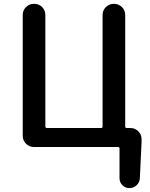

<svg xmlns="http://www.w3.org/2000/svg" viewBox="-20 -753 771 986"><path d="M623 -103.5Q623 -95.7 629.9 -95.7H649.4Q672.9 -95.7 689.9 -79.1Q707 -62.5 707 -38.1V-24.4L698.2 162.1Q697.3 183.6 681.6 198.2Q666 212.9 644.5 212.9Q624 212.9 608.9 198.2Q593.8 183.6 593.8 162.1V9.8Q593.8 2 586.9 2H154.3Q130.9 2 113.8 -14.6Q96.7 -31.2 96.7 -55.7V-675.8Q96.7 -700.2 113.8 -716.8Q130.9 -733.4 154.3 -733.4H155.3Q179.7 -733.4 196.3 -716.8Q212.9 -700.2 212.9 -675.8V-103.5Q212.9 -95.7 220.7 -95.7H500Q506.8 -95.7 506.8 -103.5V-675.8Q506.8 -700.2 523.9 -716.8Q541 -733.4 564.5 -733.4H565.4Q588.9 -733.4 606 -716.8Q623 -700.2 623 -675.8Z"/></svg>

Font: Gen Jyuu Gothic Medium
Style: Regular
Weight: 500
Designer: [Source Han Sans]
Ryoko NISHIZUKA  (kana & ideographs); Paul D. Hunt (Latin, Greek & Cyrillic); Wenlong ZHANG  (bopomofo
Version: Version 1.002.20150607